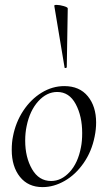

<svg xmlns="http://www.w3.org/2000/svg" viewBox="-20 -751 438 785"><path d="M28 -138Q28 -169 33 -193Q44 -251 75 -298Q106 -345 150 -372Q194 -399 243 -399Q305 -399 339 -357.5Q373 -316 373 -250Q373 -222 367 -193Q355 -132 322 -84.5Q289 -37 244.5 -11.5Q200 14 154 14Q95 14 61.5 -28Q28 -70 28 -138ZM311 -149Q316 -173 316 -207Q316 -276 289.5 -325.5Q263 -375 214 -375Q171 -375 136.5 -337Q102 -299 89 -236Q83 -208 83 -176Q83 -108 111 -59.5Q139 -11 189 -11Q231 -11 265 -48Q299 -85 311 -149ZM211 -731Q224 -731 241 -726Q258 -721 257 -716L253 -476Q253 -474 248.5 -473Q244 -472 244 -475L202 -727Q201 -731 211 -731Z"/></svg>

Font: Cormorant Garamond
Style: Italic
Weight: 400
Italic angle: -10°
Designer: Christian Thalmann (Catharsis Fonts)
Foundry: Catharsis Fonts
Version: Version 4.000